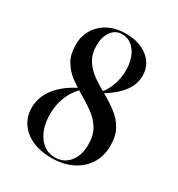

<svg xmlns="http://www.w3.org/2000/svg" viewBox="-147 -678 727 786"><g transform="rotate(30 216.5 -285.0)"><path d="M208.9 11.3Q158.1 11.3 119.4 -6Q80.6 -23.4 59.3 -54.8Q37.9 -86.3 37.9 -127.4Q37.9 -179 72.6 -222.6Q107.3 -266.1 170.2 -296L175.8 -291.1Q146.8 -262.1 131.5 -224.6Q116.1 -187.1 116.1 -142.7Q116.1 -78.2 145.2 -37.9Q174.2 2.4 221.8 2.4Q262.9 2.4 288.7 -28.6Q314.5 -59.7 314.5 -111.3Q314.5 -155.6 296.4 -185.1Q278.2 -214.5 250 -235.1Q221.8 -255.6 189.9 -273.8Q158.1 -291.9 129.8 -312.9Q101.6 -333.9 83.5 -364.1Q65.3 -394.4 65.3 -441.1Q65.3 -482.3 85.1 -514.1Q104.8 -546 139.5 -564.1Q174.2 -582.3 221 -582.3Q285.5 -582.3 325.8 -550.4Q366.1 -518.5 366.1 -466.1Q366.1 -425.8 339.5 -390.3Q312.9 -354.8 259.7 -322.6L254 -327.4Q273.4 -350.8 284.7 -383.5Q296 -416.1 296 -450Q296 -504.8 271.8 -538.7Q247.6 -572.6 208.9 -572.6Q177.4 -572.6 158.9 -546.4Q140.3 -520.2 140.3 -481.5Q140.3 -439.5 158.9 -410.9Q177.4 -382.3 206 -362.5Q234.7 -342.7 267.3 -324.6Q300 -306.5 329 -284.7Q358.1 -262.9 376.6 -231.5Q395.2 -200 395.2 -153.2Q395.2 -103.2 371.8 -66.5Q348.4 -29.8 306.9 -9.3Q265.3 11.3 208.9 11.3Z"/></g></svg>

Font: Playfair 144pt SemiCondensed Medium
Style: Regular
Weight: 500
Width: 4
Designer: Claus Eggers Sørensen
Foundry: Claus Eggers Sørensen
Version: Version 2.203